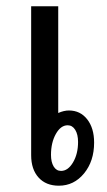

<svg xmlns="http://www.w3.org/2000/svg" viewBox="-20 -580 339 610"><path d="M279 -127Q279 -68 247 -29Q215 10 167 10Q126 10 102.5 -16Q79 -42 79 -87V-560H165V-221Q183 -229 199 -229Q235 -229 257 -201Q279 -173 279 -127ZM228 -129Q228 -153 219 -167.5Q210 -182 195 -182Q173 -182 157.5 -154.5Q142 -127 142 -88Q142 -65 150.5 -51Q159 -37 174 -37Q196 -37 212 -64Q228 -91 228 -129Z"/></svg>

Font: KoHo Medium
Style: Regular
Weight: 500
Version: Version 1.000; ttfautohint (v1.6)